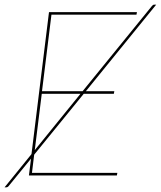

<svg xmlns="http://www.w3.org/2000/svg" viewBox="-46 -752 690 823"><path d="M322 -361H444L442 -350H313L100.5 -89L91 -11H457L455 0H78L87 -72L-8.5 45Q-13 51 -19.5 51H-26.5L89 -91.5L164 -700H541L539 -689H174.5L134 -361H308L605 -726Q607.5 -729 609.5 -730.5Q611.5 -732 615.5 -732H623.5ZM103 -108.5 299 -350H133Z"/></svg>

Font: Lato Hairline
Style: Italic
Weight: 100
Italic angle: -7°
Designer: Lukasz Dziedzic
Foundry: tyPoland Lukasz Dziedzic
Version: Version 2.007; 2014-02-27